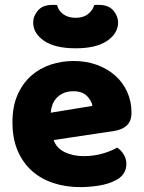

<svg xmlns="http://www.w3.org/2000/svg" viewBox="-20 -751 590 787"><path d="M309 16Q250 16 199.5 -0.5Q149 -17 111.5 -50Q74 -83 52.5 -133Q31 -183 31 -250Q31 -316 52.5 -363.5Q74 -411 109 -441.5Q144 -472 189 -486.5Q234 -501 281 -501Q334 -501 377.5 -485Q421 -469 452.5 -441Q484 -413 501.5 -374Q519 -335 519 -289Q519 -255 500 -237Q481 -219 447 -214L200 -177Q211 -144 245 -127.5Q279 -111 323 -111Q364 -111 400.5 -121.5Q437 -132 460 -146Q476 -136 487 -118Q498 -100 498 -80Q498 -35 456 -13Q424 4 384 10Q344 16 309 16ZM281 -377Q257 -377 239.5 -369Q222 -361 211 -348.5Q200 -336 194.5 -320.5Q189 -305 188 -289L359 -317Q356 -337 337 -357Q318 -377 281 -377ZM290 -553Q206 -553 161 -583.5Q116 -614 116 -659Q116 -685 135.5 -708Q155 -731 196 -731Q201 -731 205 -731Q209 -731 214 -730Q219 -708 239 -693Q259 -678 290 -678Q321 -678 340.5 -693Q360 -708 366 -730Q371 -731 375 -731Q379 -731 384 -731Q425 -731 444.5 -708Q464 -685 464 -659Q464 -614 419 -583.5Q374 -553 290 -553Z"/></svg>

Font: Baloo Bhaina
Style: Regular
Weight: 400
Designer: Manish Minz, Shuchita Grover and Ek Type
Foundry: Ek Type
Version: Version 1.443;PS 1.000;hotconv 16.6.51;makeotf.lib2.5.65220;